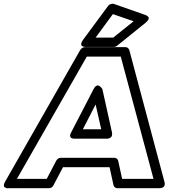

<svg xmlns="http://www.w3.org/2000/svg" viewBox="-93 -977 898 1022"><path d="M-65.9 -9.8 334 -710.9Q344.2 -726.1 359.9 -726.1H574.2Q589.4 -726.1 595.2 -710.9L782.2 -9.8Q782.7 -8.3 783.4 -6.1Q784.2 -3.9 783.9 2.2Q783.7 8.3 781.7 12.9Q779.8 17.6 772.7 21.2Q765.6 24.9 753.9 24.9H532.2Q524.9 24.9 518.8 20.3Q512.7 15.6 511.2 8.8L490.2 -86.9H242.2L191.9 8.8Q183.6 24.9 166 24.9H-47.9Q-47.9 24.4 -51.8 25.1Q-55.7 25.9 -60.5 23.9Q-65.4 22 -69.1 19.3Q-72.8 16.6 -72.5 8.8Q-72.3 1 -65.9 -9.8ZM-2.9 -24.9H155.8L206.1 -121.1Q214.8 -137.2 231.9 -137.2H515.1Q522.5 -137.2 528.6 -132.6Q534.7 -127.9 536.1 -121.1L557.1 -24.9H724.1L549.8 -675.8H369.1ZM286.1 -272.9 404.8 -502Q411.1 -514.6 418.5 -519.3Q425.8 -523.9 431.4 -521.5Q437 -519 441.9 -514.9Q446.8 -510.7 449.2 -506.3L452.1 -502L502.9 -272.9Q504.9 -262.2 502.9 -255.4Q501 -248.5 496.1 -245.1Q491.2 -241.7 486.3 -240.2Q481.4 -238.8 477.5 -238.8H474.1H304.2Q286.6 -238.8 282.2 -247.3Q277.8 -255.9 282.2 -264.6ZM348.1 -289.1H445.8L416 -420.9ZM349.1 -765.1 481.9 -944.8Q486.8 -952.1 496.3 -955.3Q505.9 -958.5 513.2 -956.1L679.2 -897.9Q680.7 -897.5 683.3 -896.5Q686 -895.5 691.2 -891.8Q696.3 -888.2 698.2 -884Q700.2 -879.9 696.5 -872.3Q692.9 -864.7 682.1 -856L530.8 -733.9Q522.5 -727.1 513.2 -727.1H365.2Q363.3 -727.1 360.4 -727.1Q357.4 -727.1 351.1 -728.8Q344.7 -730.5 341.6 -733.9Q338.4 -737.3 339.6 -745.4Q340.8 -753.4 349.1 -765.1ZM416 -776.9H509.8L618.2 -863.8L507.8 -901.9Z"/></svg>

Font: Trueno ExtraBold Outline
Style: Italic
Weight: 800
Width: 6
Designer: Julieta Ulanovsky
Foundry: Julieta Ulanovsky
Version: Version 3.001b | FøM Fix